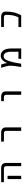

<svg xmlns="http://www.w3.org/2000/svg" viewBox="2212 -2786 577 5040"><g transform="rotate(-90 2500.0 -266.5)"><path d="M239.3 -452.1V-524.4H599.6Q742.2 -524.4 742.2 -394.5V2H658.2V-384.8Q658.2 -421.9 641.6 -437Q625 -452.1 585 -452.1ZM404.3 -356.4V-77.1V2H318.4V-77.1V-356.4Z M1302.7 -452.1V-524.4H1531.2Q1674.8 -524.4 1675.8 -394.5V2H1585V-384.8Q1585 -421.9 1568.8 -437Q1552.7 -452.1 1512.7 -452.1Z M2364.3 -452.1V-524.4H2478.5Q2621.1 -524.4 2621.1 -394.5V2H2531.2V-384.8Q2531.2 -421.9 2514.6 -437Q2498 -452.1 2457 -452.1Z M3475.6 2V-70.3H3662.1V-250Q3662.1 -353.5 3631.3 -406.2Q3600.6 -459 3545.9 -459Q3501 -459 3469.7 -424.8Q3438.5 -390.6 3407.2 -289.6Q3376 -188.5 3346.7 2H3260.7Q3289.1 -173.8 3293.5 -237.3Q3297.9 -300.8 3288.6 -350.6Q3279.3 -400.4 3239.3 -524.4H3325.2Q3358.4 -437.5 3364.3 -366.2Q3398.4 -446.3 3441.4 -488.3Q3489.3 -535.2 3553.7 -535.2Q3644.5 -535.2 3695.8 -464.8Q3747.1 -394.5 3747.1 -255.9V2Z M4572.3 -524.4Q4715.8 -524.4 4715.8 -394.5Q4715.8 -156.2 4615.2 2H4311.5V-70.3H4563.5Q4630.9 -194.3 4629.9 -384.8Q4629.9 -421.9 4613.3 -437Q4596.7 -452.1 4556.6 -452.1H4311.5V-524.4Z"/></g></svg>

Font: Gen Shin Gothic Monospace Regular
Style: Regular
Weight: 400
Designer: [Source Han Sans]
Ryoko NISHIZUKA  (kana & ideographs); Paul D. Hunt (Latin, Greek & Cyrillic); Wenlong ZHANG  (bopomofo
Version: Version 1.002.20150607